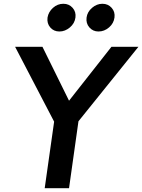

<svg xmlns="http://www.w3.org/2000/svg" viewBox="-20 -998 754 1018"><path d="M232 -905Q237 -935 261 -956.5Q285 -978 316 -978Q346 -978 365 -956.5Q384 -935 380 -905Q376 -874 350.5 -852.5Q325 -831 295 -831Q265 -831 246.5 -852.5Q228 -874 232 -905ZM502 -831Q473 -831 454 -852.5Q435 -874 439 -905Q443 -935 468 -956.5Q493 -978 523 -978Q553 -978 572 -956.5Q591 -935 587 -905Q583 -874 558 -852.5Q533 -831 502 -831ZM396 -355 346 0H217L267 -353L60 -750H205L346 -464L571 -750H714Z"/></svg>

Font: Oakes Grotesk
Style: Bold Italic
Weight: 600
Italic angle: -8°
Designer: Samuel Oakes
Foundry: Samuel Oakes
Version: Version 1.000;PS 001.000;hotconv 1.0.88;makeotf.lib2.5.64775